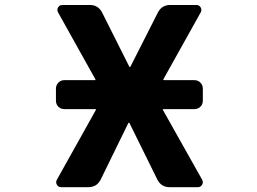

<svg xmlns="http://www.w3.org/2000/svg" viewBox="-20 -776 1040 776"><path d="M666 -19.5Q631.8 -19.5 616.2 -49.8L502.9 -279.3Q502 -280.3 501 -280.3Q500 -280.3 499 -279.3L386.7 -49.8Q371.1 -19.5 336.9 -19.5H227.5Q215.8 -19.5 210 -29.3Q204.1 -39.1 210 -49.8L367.2 -331.1Q369.1 -335 365.2 -335H240.2Q225.6 -335 215.8 -344.7Q206.1 -354.5 206.1 -369.1V-418Q206.1 -431.6 215.8 -441.9Q225.6 -452.1 240.2 -452.1H363.3Q367.2 -452.1 365.2 -456.1L214.8 -725.6Q209 -736.3 214.8 -746.1Q220.7 -755.9 232.4 -755.9H342.8Q377 -755.9 392.6 -725.6L502.9 -505.9Q503.9 -504.9 504.9 -504.9Q505.9 -504.9 506.8 -505.9L618.2 -725.6Q633.8 -755.9 668 -755.9H773.4Q785.2 -755.9 791 -746.1Q796.9 -736.3 791 -725.6L640.6 -456.1Q638.7 -452.1 642.6 -452.1H765.6Q780.3 -452.1 790 -441.9Q799.8 -431.6 799.8 -418V-369.1Q799.8 -354.5 790 -344.7Q780.3 -335 765.6 -335H640.6Q636.7 -335 638.7 -331.1L796.9 -49.8Q802.7 -39.1 796.9 -29.3Q791 -19.5 779.3 -19.5Z"/></svg>

Font: Rounded-L Mgen+ 1m bold
Style: Bold
Weight: 700
Designer: [Source Han Sans]
Ryoko NISHIZUKA  (kana & ideographs); Paul D. Hunt (Latin, Greek & Cyrillic); Wenlong ZHANG  (bopomofo
Version: Version 1.059.20150602